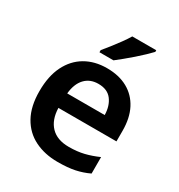

<svg xmlns="http://www.w3.org/2000/svg" viewBox="-182 -888 950 1020"><g transform="rotate(30 293.0 -378.0)"><path d="M301 -553Q375 -553 428 -523.5Q481 -494 509.5 -439Q538 -384 538 -306V-241H182Q184 -169 222.5 -129Q261 -89 333 -89Q384 -89 425 -99Q466 -109 509 -128V-27Q469 -8 426 1Q383 10 321 10Q242 10 180.5 -20.5Q119 -51 84.5 -113Q50 -175 50 -268Q50 -360 81.5 -423.5Q113 -487 169.5 -520Q226 -553 301 -553ZM303 -458Q252 -458 221 -425Q190 -392 184 -331H414Q413 -386 386 -422Q359 -458 303 -458ZM479 -756Q466 -742 445 -722Q424 -702 399.5 -680.5Q375 -659 351 -639.5Q327 -620 309 -606H223V-619Q239 -638 259 -663.5Q279 -689 299 -716.5Q319 -744 332 -766H479Z"/></g></svg>

Font: Noto Sans Syriac Eastern SemiBold
Style: Regular
Weight: 600
Designer: Patrick Giasson and the Monotype Design Team
Foundry: Monotype Imaging Inc.
Version: Version 3.001